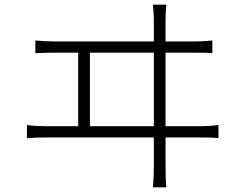

<svg xmlns="http://www.w3.org/2000/svg" viewBox="-20 -776 1040 820"><path d="M131 -603V-549C160 -550 188 -551 214 -551H314V-237H177C151 -237 123 -238 95 -242V-186C125 -188 151 -189 177 -189H637V-69C637 -59 637 -23 633 24H690C687 -22 687 -61 687 -71V-189H836C854 -189 887 -189 913 -186V-242C887 -239 863 -237 836 -237H687V-551H810C828 -551 861 -551 887 -549V-603C862 -601 838 -599 810 -599H687V-690C687 -701 688 -728 690 -756H633C636 -729 637 -704 637 -690V-599H214C187 -599 159 -601 131 -603ZM637 -237H364V-551H637Z"/></svg>

Font: GenYoGothic2 TW L
Style: Regular
Weight: 300
Version: Version 2.100;PS 2.1;hotconv 16.6.51;makeotf.lib2.5.65220 DE